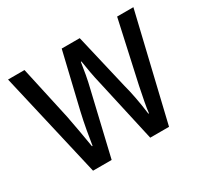

<svg xmlns="http://www.w3.org/2000/svg" viewBox="-117 -693 894 849"><g transform="rotate(-30 329.5 -268.5)"><path d="M355 -318Q347 -351 341 -384Q335 -417 331 -444H328Q324 -416 318 -383Q312 -350 304 -318L229 0H134L10 -537H94L154 -264Q162 -222 170 -178Q178 -134 184 -96H187Q192 -129 199.5 -171Q207 -213 217 -256L284 -537H376L442 -255Q450 -226 458 -184.5Q466 -143 472 -96H475Q477 -117 483.5 -151Q490 -185 498 -224L567 -537H650L522 0H426Z"/></g></svg>

Font: Noto Sans Lao Condensed
Style: Regular
Weight: 400
Width: 3
Designer: Monotype Design Team
Foundry: Monotype Imaging Inc.
Version: Version 2.003; ttfautohint (v1.8.4.7-5d5b)